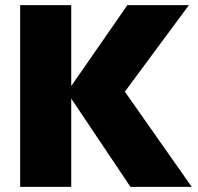

<svg xmlns="http://www.w3.org/2000/svg" viewBox="-20 -732 777 752"><path d="M491 0H731L469 -373L720 -712H479L259 -395V-712H59V0H259V-346Z"/></svg>

Font: MV Cash Black
Style: Regular
Weight: 900
Designer: Rodrigo Fuenzalida
Foundry: fragTYPE
Version: Version 1.100;Glyphs 3.1.2 (3151)